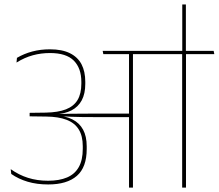

<svg xmlns="http://www.w3.org/2000/svg" viewBox="-20 -858 1000 878"><path d="M830.5 0V-615H813V0ZM960 -610.5 957 -625.5H684L687 -610.5ZM813.5 -837.5V-620H830V-837.5ZM717 -610.5 714 -625.5H449.5L452.5 -610.5ZM570 0H588V-616H570ZM29 -84.5 31.5 -62.5Q64.5 -39.5 106.5 -27Q148.5 -14.5 200.5 -14.5Q286.5 -14.5 331.5 -53.8Q376.5 -93 376.5 -176.5V-189Q376.5 -234.5 360 -265Q343.5 -295.5 311.5 -311.8Q279.5 -328 232 -331V-335Q276 -337.5 306.8 -353.2Q337.5 -369 353.8 -399.2Q370 -429.5 370 -475V-484Q370 -531 352.8 -564Q335.5 -597 299.5 -614.8Q263.5 -632.5 208.5 -632.5Q165 -632.5 127.5 -622.5Q90 -612.5 57.5 -593.5L55.5 -572Q92.5 -595 130 -605.2Q167.5 -615.5 208.5 -615.5Q283 -615.5 317.5 -580.8Q352 -546 352 -483.5V-475.5Q352 -430 334.8 -401Q317.5 -372 281.5 -358Q245.5 -344 189 -343L115.5 -342V-326L191.5 -325Q247 -324.5 284.2 -310.2Q321.5 -296 340 -266.2Q358.5 -236.5 358.5 -189.5V-177.5Q358.5 -126 340.2 -93.8Q322 -61.5 286.5 -46.5Q251 -31.5 200 -31.5Q150 -31.5 108 -44.8Q66 -58 29 -84.5ZM228 -337V-328L259 -325V-326.5Q283.5 -325 306.8 -324Q330 -323 354.5 -322.8Q379 -322.5 406 -322.5H579.5V-338.5H406Q378.5 -338.5 352.5 -338.2Q326.5 -338 300.8 -337.8Q275 -337.5 247.5 -336.5V-338Z"/></svg>

Font: Anek Devanagari Thin
Style: Regular
Weight: 250
Designer: Kailash Malviya (Devanagari) & Yesha Goshar (Latin)
Foundry: Ek Type
Version: Version 1.003